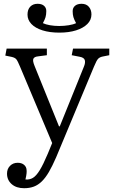

<svg xmlns="http://www.w3.org/2000/svg" viewBox="-20 -762 597 1012"><path d="M107 230Q66 230 41.5 208.5Q17 187 17 153Q17 128 33 112Q49 96 73 96Q94 96 106.5 106.5Q119 117 120 133Q121 139 120 151.5Q119 164 114 184Q136 186 153.5 175.5Q171 165 189.5 135Q208 105 232 48L255 -8L85 -412Q73 -441 66 -449.5Q59 -458 42 -462L8 -469L15 -506H227V-471L181 -465Q161 -463 156 -452.5Q151 -442 162 -415L291 -96H295L422 -410Q431 -431 427 -445Q423 -459 399 -463L358 -471L365 -506H556V-471L521 -464Q506 -461 497.5 -452.5Q489 -444 475 -410L276 67Q256 113 238 144Q220 175 200.5 194Q181 213 158.5 221.5Q136 230 107 230ZM293 -590Q242 -590 204 -602Q166 -614 145.5 -635.5Q125 -657 125 -685Q125 -712 139.5 -727Q154 -742 178 -742Q200 -742 212 -731.5Q224 -721 224 -704Q224 -685 220 -671.5Q216 -658 206 -640Q221 -633 243.5 -629Q266 -625 292 -625Q318 -625 342.5 -629Q367 -633 381 -640Q371 -658 367 -671.5Q363 -685 363 -703Q363 -721 375.5 -731.5Q388 -742 410 -742Q435 -742 448.5 -726Q462 -710 462 -686Q462 -657 440.5 -635.5Q419 -614 381 -602Q343 -590 293 -590Z"/></svg>

Font: Literata 18pt Light
Style: Regular
Weight: 300
Designer: Latin by Veronika Burian and Jose Scaglione. Greek by Irene Vlachou. Cyrillic by Vera Evstafieva.
Foundry: TypeTogether
Version: Version 3.103;gftools[0.9.29]